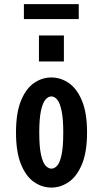

<svg xmlns="http://www.w3.org/2000/svg" viewBox="-20 -880 490 912"><path d="M224 11Q179.5 11 141.2 -15.8Q103 -42.5 79.5 -100.2Q56 -158 56 -251Q56 -343.5 79.5 -401.2Q103 -459 141.2 -485.5Q179.5 -512 224 -512Q268.5 -512 307 -485.5Q345.5 -459 369.5 -401.2Q393.5 -343.5 393.5 -251Q393.5 -158 369.5 -100.2Q345.5 -42.5 307 -15.8Q268.5 11 224 11ZM224 -79Q239 -79 251.8 -93.2Q264.5 -107.5 272.5 -144.8Q280.5 -182 280.5 -251Q280.5 -316.5 272.5 -354Q264.5 -391.5 251.8 -406.8Q239 -422 224 -422Q209 -422 196 -407Q183 -392 174.8 -354.8Q166.5 -317.5 166.5 -251Q166.5 -182.5 174.8 -145.2Q183 -108 196.2 -93.5Q209.5 -79 224 -79ZM165 -711.5H283.5V-588H165ZM93.5 -789.5V-860.5H354V-789.5Z"/></svg>

Font: Trispace Condensed Medium
Style: Regular
Weight: 500
Width: 3
Designer: Tyler Finck
Foundry: Etcetera Type Company
Version: Version 1.210; ttfautohint (v1.8.3)